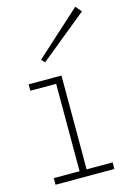

<svg xmlns="http://www.w3.org/2000/svg" viewBox="-116 -813 585 870"><g transform="rotate(-15 176.0 -378.0)"><path d="M154 0V-471H187V0ZM33 0V-31H309V0ZM33 -441V-471H187V-441ZM131 -548 116 -564 328 -756 352 -728Z"/></g></svg>

Font: BioRhyme ExtraLight
Style: Regular
Weight: 250
Designer: Aoife Mooney
Foundry: Aoife Mooney Type
Version: Version 1.600;gftools[0.9.33]